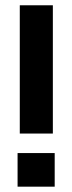

<svg xmlns="http://www.w3.org/2000/svg" viewBox="-20 -700 271 720"><path d="M45.9 0V-126H185.1V0ZM54.2 -199.2V-680.2H178.2V-199.2Z"/></svg>

Font: TASA Orbiter Deck SemiBold
Style: Regular
Weight: 600
Designer: Weizhong Zhang
Version: Version 1.000;Glyphs 3.1.2 (3151)